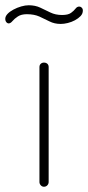

<svg xmlns="http://www.w3.org/2000/svg" viewBox="-82 -710 335 730"><path d="M85 0Q78 0 73 -5.5Q68 -11 68 -18V-455Q68 -463 73 -467.5Q78 -472 85 -472Q93 -472 98 -467.5Q103 -463 103 -455V-18Q103 -11 98 -5.5Q93 0 85 0ZM149 -619Q125 -619 106.5 -628.5Q88 -638 68 -647Q48 -656 20 -656Q-1 -656 -14 -647.5Q-27 -639 -34.5 -630Q-42 -621 -49 -621Q-52 -621 -55 -623Q-58 -625 -60 -629Q-62 -633 -62 -638Q-62 -648 -53.5 -657Q-45 -666 -31 -673.5Q-17 -681 -1.5 -685.5Q14 -690 27 -690Q52 -690 71 -681Q90 -672 109.5 -662.5Q129 -653 154 -653Q177 -653 188 -661Q199 -669 205 -677Q211 -685 219 -685Q223 -685 226 -683Q229 -681 231 -678Q233 -675 233 -670Q233 -658 224.5 -649Q216 -640 203 -633Q190 -626 175.5 -622.5Q161 -619 149 -619Z"/></svg>

Font: Dosis ExtraLight ExtraLight
Style: Regular
Weight: 250
Version: Version 3.001; ttfautohint (v1.8.2)